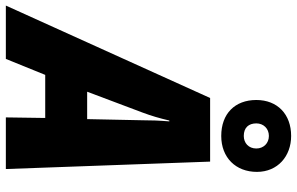

<svg xmlns="http://www.w3.org/2000/svg" viewBox="-262 -836 1040 673"><g transform="rotate(90 258.5 -500.0)"><path d="M399 -755C475 -755 525 -806 525 -880C525 -953 470 -1000 399 -1000C323 -1000 273 -952 273 -878C273 -803 321 -755 399 -755ZM399 -834C370 -834 355 -851 355 -878C355 -903 373 -922 399 -922C425 -922 443 -903 443 -878C443 -851 424 -834 399 -834ZM-58 0H129L185 -138H336L334 0H515L489 -716H266ZM244 -285 317 -479C329 -511 337 -539 345 -573H348C345 -538 344 -508 344 -476L340 -285Z"/></g></svg>

Font: Noto Sans Condensed Black
Style: Italic
Weight: 900
Width: 3
Italic angle: -12°
Designer: Monotype Design Team
Foundry: Monotype Imaging Inc.
Version: Version 2.013